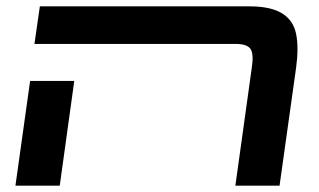

<svg xmlns="http://www.w3.org/2000/svg" viewBox="-20 -587 1010 607"><path d="M724.1 0 775.9 -372.1Q782.7 -415.5 772.2 -431.9Q761.7 -448.2 724.1 -448.2H88.9L106 -566.9H769Q835.9 -566.9 871.8 -544.7Q907.7 -522.5 916.3 -479Q924.8 -435.5 916 -372.1L863.8 0ZM28.8 0 75.2 -331.1H214.8L168.9 0Z"/></svg>

Font: FiraGO SemiBold
Style: Italic
Weight: 600
Italic angle: -8°
Designer: bBox Type GmbH
Foundry: bBox Type GmbH
Version: Version 1.001;PS 001.001;hotconv 1.0.88;makeotf.lib2.5.64775